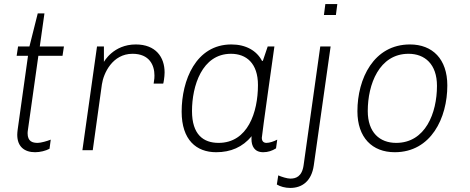

<svg xmlns="http://www.w3.org/2000/svg" viewBox="-20 -740 2316 946"><path d="M224 -7 230 -52C213 -45 181 -36 166 -36C141 -36 116 -42 116 -84C116 -90 117 -96 118 -103L169 -465H288L295 -511H176L199 -674H166L125 -511H69L62 -465H118L67 -101C66 -92 65 -84 65 -76C65 -17 101 10 153 10C178 10 205 3 224 -7Z M737 -328H784C785 -327 791 -361 791 -383C791 -459 747 -521 649 -521C538 -521 492 -435 492 -435V-511H458L386 0H437L482 -324C490 -379 534 -475 633 -475C717 -475 741 -418 741 -368C741 -360 741 -352 737 -328Z M1219 -55C1219 -21 1233 10 1277 10C1300 10 1321 3 1340 -9L1346 -52C1329 -43 1308 -36 1293 -36C1280 -36 1270 -43 1270 -61C1270 -73 1332 -511 1332 -511H1299L1275 -440H1271C1245 -490 1192 -521 1120 -521C945 -521 875 -344 875 -190C875 -50 948 10 1045 10C1117 10 1175 -15 1220 -69C1219 -64 1219 -60 1219 -55ZM1057 -36C982 -36 926 -77 926 -193C926 -316 975 -475 1118 -475C1194 -475 1251 -428 1251 -321C1251 -187 1201 -36 1057 -36Z M1583 -720 1576 -666H1635L1642 -720ZM1558 -511 1476 73C1468 132 1436 140 1410 140C1395 140 1366 131 1351 124L1344 169C1360 179 1385 186 1410 186C1469 186 1515 152 1526 75L1609 -511Z M1925 10C2104 10 2184 -159 2184 -319C2184 -449 2111 -521 2000 -521C1821 -521 1741 -352 1741 -192C1741 -62 1814 10 1925 10ZM1932 -36C1851 -36 1792 -87 1792 -193C1792 -324 1848 -475 1993 -475C2073 -475 2133 -424 2133 -317C2133 -183 2076 -36 1932 -36Z"/></svg>

Font: Chivo Light
Style: Italic
Weight: 300
Italic angle: -8°
Designer: Hector Gatti
Foundry: Omnibus-Type
Version: Version 1.003;PS 001.003;hotconv 1.0.70;makeotf.lib2.5.58329